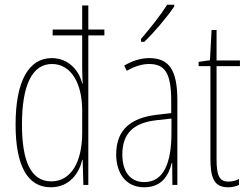

<svg xmlns="http://www.w3.org/2000/svg" viewBox="-20 -783 1049 813"><path d="M195 10C276 10 316 -52 328 -106H330L333 0H354V-633H422V-658H354V-760H328V-658H203V-633H328V-497C328 -475 329 -454 330 -429H328C317 -479 274 -537 199 -537C102 -537 46 -440 46 -256C46 -82 96 10 195 10ZM197 -15C109 -15 73 -104 73 -256C73 -424 117 -512 200 -512C280 -512 328 -432 328 -315V-221C328 -97 281 -15 197 -15Z M718 -756V-763H688C654 -711 622 -671 577 -618V-606H591C630 -643 685 -707 718 -756ZM611 -537C577 -537 538 -525 506 -505L517 -483C554 -505 587 -512 611 -512C678 -512 705 -475 705 -355V-304L644 -297C534 -284 472 -234 472 -129C472 -57 507 10 591 10C667 10 695 -43 707 -93H709L710 0H731V-358C731 -489 695 -537 611 -537ZM643 -274 706 -281V-220C706 -97 675 -12 591 -12C533 -12 498 -54 498 -129C498 -217 544 -263 643 -274Z M947 -14C907 -14 897 -44 897 -108V-503H996V-527H897V-656H876L869 -528L821 -521V-503H871V-112C871 -32 885 10 946 10C965 10 979 6 992 0V-25C982 -19 964 -14 947 -14Z"/></svg>

Font: Noto Sans Myanmar UI ExtraCondensed Thin
Style: Regular
Weight: 100
Width: 2
Designer: Monotype Design Team
Foundry: Monotype Imaging Inc.
Version: Version 2.103